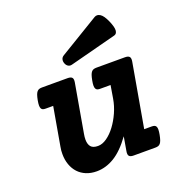

<svg xmlns="http://www.w3.org/2000/svg" viewBox="-126 -790 852 909"><g transform="rotate(-20 300.0 -336.0)"><path d="M384.8 -101.6Q341.8 -42 298.3 -15.6Q254.9 10.7 209 10.7Q179.7 10.7 156.2 1Q132.8 -8.8 116.7 -26.1Q100.6 -43.5 91.8 -67.9Q83 -92.3 83 -121.6Q83 -130.4 83.7 -139.4Q84.5 -148.4 86.4 -158.2L120.1 -351.1H82.5Q74.2 -351.1 68.8 -353Q63.5 -355 60.5 -360.6Q57.6 -366.2 57.6 -376Q57.6 -385.7 60.5 -401.4Q63.5 -417 66.9 -426.8Q70.3 -436.5 75 -441.9Q79.6 -447.3 85.7 -449.2Q91.8 -451.2 100.1 -451.2H229Q245.6 -451.2 251.5 -444.1Q257.3 -437 254.4 -420.4L211.9 -177.2Q209 -161.6 209 -148.9Q209 -125.5 219.5 -112.8Q230 -100.1 255.4 -100.1Q277.3 -100.1 300.3 -116.2Q323.2 -132.3 343 -158.7Q362.8 -185.1 377.7 -218.3Q392.6 -251.5 398.4 -286.1L409.2 -351.1H356.9Q348.6 -351.1 343.3 -353Q337.9 -355 335 -360.6Q332 -366.2 332 -376Q332 -385.7 335 -401.4Q337.9 -417 341.3 -426.8Q344.7 -436.5 349.4 -441.9Q354 -447.3 360.1 -449.2Q366.2 -451.2 374.5 -451.2H518.1Q534.7 -451.2 540.5 -444.1Q546.4 -437 543.5 -420.4L487.3 -100.1H524.9Q533.2 -100.1 538.6 -98.1Q543.9 -96.2 546.9 -90.8Q549.8 -85.4 549.8 -75.7Q549.8 -65.9 546.9 -50.3Q543.9 -34.7 540.5 -24.9Q537.1 -15.1 532.5 -9.5Q527.8 -3.9 521.7 -2Q515.6 0 507.3 0H397.9Q381.3 0 375.5 -7.1Q369.6 -14.2 372.6 -30.8ZM448.7 -679.7Q462.4 -687.5 477.5 -678Q492.7 -668.5 507.3 -635.3Q522 -601.6 520.3 -585.2Q518.6 -568.8 505.9 -565.4L271.5 -504.4Q259.8 -501 251 -506.6Q242.2 -512.2 238.3 -523.4Q234.4 -534.2 237.1 -543.7Q239.7 -553.2 249.5 -559.1Z"/></g></svg>

Font: Courier Prime
Style: Bold Italic
Weight: 700
Monospace: yes
Designer: Alan Dague-Greene
Foundry: Quote-Unquote Apps
Version: Version 1.202